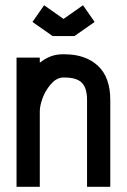

<svg xmlns="http://www.w3.org/2000/svg" viewBox="-20 -722 490 742"><path d="M225.6 -648.9 300.8 -701.7 345.7 -637.2 267.6 -582.5H183.6L105.5 -637.2L150.4 -701.7ZM133.8 0H43.9V-499.5H133.8V-479.5Q174.3 -512.2 220.7 -512.2H229.5Q310.5 -512.2 358.4 -467.8Q406.2 -423.3 406.2 -335.4V0H316.4V-335.4Q316.4 -381.8 296.4 -402.1Q276.4 -422.4 229.5 -422.4H220.7Q195.8 -419.9 175 -395Q154.3 -370.1 144 -341.3Q133.8 -312.5 133.8 -291.5Z"/></svg>

Font: Anka/Coder Narrow
Style: Bold
Weight: 700
Width: 3
Monospace: yes
Version: Version 001.100